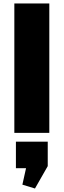

<svg xmlns="http://www.w3.org/2000/svg" viewBox="-20 -760 364 1098"><path d="M262 -740V0H62V-740ZM253 50V190L180 318L108 296L150 107L226 202H71V50Z"/></svg>

Font: Pathway Extreme 28pt ExtraBold
Style: Regular
Weight: 800
Designer: Eduardo Rodriguez Tunni
Foundry: Eduardo Rodriguez Tunni
Version: Version 1.001;gftools[0.9.26]